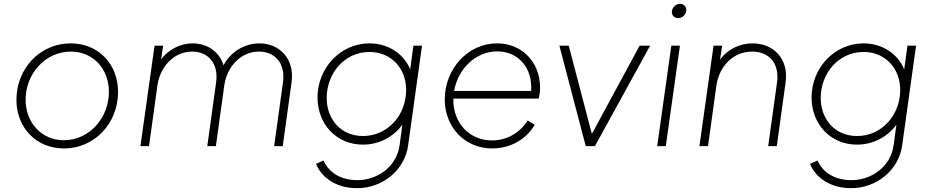

<svg xmlns="http://www.w3.org/2000/svg" viewBox="-20 -765 4867 1005"><path d="M315 12C476 12 598 -121 598 -283C598 -430 495 -538 350 -538C189 -538 66 -406 66 -243C66 -96 170 12 315 12ZM114 -243C114 -379 217 -495 351 -495C467 -495 550 -405 550 -285C550 -148 448 -31 314 -31C199 -31 114 -122 114 -243Z M715 0H760L804 -318C818 -415 889 -495 986 -495C1066 -495 1126 -437 1111 -332L1065 0H1110L1154 -318C1168 -415 1239 -495 1336 -495C1416 -495 1476 -437 1461 -332L1415 0H1460L1506 -333C1524 -459 1441 -538 1338 -538C1260 -538 1186 -493 1150 -423C1128 -496 1063 -538 988 -538C924 -538 861 -505 823 -454L834 -526H789Z M1849 220C1984 220 2098 124 2116 -2L2189 -526H2144L2127 -402C2094 -483 2012 -538 1914 -538C1762 -538 1642 -409 1642 -255C1642 -117 1739 -8 1880 -8C1964 -8 2039 -48 2086 -112L2072 -7C2055 117 1945 178 1852 178C1766 178 1703 141 1673 75L1634 93C1663 164 1739 220 1849 220ZM1690 -252C1690 -381 1783 -493 1914 -493C2028 -493 2106 -407 2106 -294C2106 -162 2009 -53 1880 -53C1765 -53 1690 -140 1690 -252Z M2557 12C2650 12 2735 -35 2779 -112L2742 -134C2700 -69 2633 -30 2556 -30C2437 -30 2353 -120 2353 -242V-249H2800C2804 -266 2807 -287 2807 -306C2807 -439 2713 -538 2582 -538C2427 -538 2308 -402 2308 -245C2308 -99 2413 12 2557 12ZM2357 -289C2377 -403 2468 -496 2583 -496C2693 -496 2769 -409 2760 -289Z M3046 0H3094L3383 -526H3328L3078 -64L2957 -526H2908Z M3420 0H3465L3539 -526H3494ZM3497 -707C3494 -687 3509 -670 3529 -670C3550 -670 3569 -687 3572 -707C3575 -728 3560 -745 3539 -745C3519 -745 3500 -728 3497 -707Z M3641 0H3686L3730 -318C3744 -415 3815 -495 3917 -495C4002 -495 4062 -437 4047 -332L4001 0H4046L4092 -333C4110 -459 4027 -538 3919 -538C3850 -538 3786 -505 3749 -453L3760 -526H3715Z M4435 220C4570 220 4684 124 4702 -2L4775 -526H4730L4713 -402C4680 -483 4598 -538 4500 -538C4348 -538 4228 -409 4228 -255C4228 -117 4325 -8 4466 -8C4550 -8 4625 -48 4672 -112L4658 -7C4641 117 4531 178 4438 178C4352 178 4289 141 4259 75L4220 93C4249 164 4325 220 4435 220ZM4276 -252C4276 -381 4369 -493 4500 -493C4614 -493 4692 -407 4692 -294C4692 -162 4595 -53 4466 -53C4351 -53 4276 -140 4276 -252Z"/></svg>

Font: Mluvka ExtraLight
Style: Italic
Weight: 200
Italic angle: -8°
Designer: Modified by Jiří Krblich, Original typeface by Gumpita Rahayu
Foundry: Gumpita Rahayu & Jiří Krblich
Version: Version 2.000;Glyphs 3.1.1 (3134)